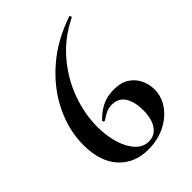

<svg xmlns="http://www.w3.org/2000/svg" viewBox="-198 -755 862 862"><g transform="rotate(-45 232.5 -324.0)"><path d="M309 -288Q356 -288 384.5 -268.5Q413 -249 426.5 -219.5Q440 -190 440 -159Q440 -112 411.5 -72.5Q383 -33 335.5 -10Q288 13 230 13Q142 13 89.5 -45Q37 -103 37 -207Q37 -301 80.5 -391Q124 -481 205.5 -552Q287 -623 400 -661Q404 -662 406 -657Q408 -652 405 -650Q316 -606 257 -536Q198 -466 168.5 -384Q139 -302 139 -221Q139 -164 153.5 -116Q168 -68 194.5 -39.5Q221 -11 257 -11Q294 -11 316 -42Q338 -73 338 -130Q338 -181 318 -213.5Q298 -246 255 -246Q236 -246 220 -239Q204 -232 184 -218Q181 -215 176.5 -218.5Q172 -222 173 -225Q199 -253 232 -270.5Q265 -288 309 -288Z"/></g></svg>

Font: Cormorant Garamond Light
Style: Regular
Weight: 300
Designer: Christian Thalmann (Catharsis Fonts)
Foundry: Catharsis Fonts
Version: Version 4.001